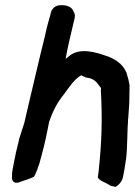

<svg xmlns="http://www.w3.org/2000/svg" viewBox="-20 -722 526 750"><path d="M34 -85C30 -63 26 -49 27 -31C25 -21 31 -7 46 -8C50 -8 55 -10 60 -12C83 -20 101 -25 113 -32C118 -39 122 -53 127 -62V-65C128 -68 135 -84 137 -95C151 -146 155 -162 167 -221L172 -246C187 -290 204 -322 230 -354C252 -384 270 -412 297 -428C301 -425 312 -422 316 -419H318C346 -415 356 -404 370 -384V-383C374 -380 376 -379 374 -370V-368C380 -258 378 -172 365 -50L362 -29C369 -15 393 -9 403 -2C411 5 422 6 432 8C446 -1 458 -15 461 -33L466 -60L473 -105C478 -151 477 -214 480 -248V-249C480 -253 480 -257 481 -260L485 -320L486 -379C488 -395 477 -427 474 -438C460 -473 426 -495 388 -506C359 -516 295 -537 254 -506C247 -500 243 -497 237 -492V-496C245 -541 257 -590 272 -653V-654C274 -664 271 -671 267 -677C260 -700 230 -704 209 -701C194 -698 182 -688 178 -670L177 -665C170 -641 162 -613 156 -583C131 -484 107 -377 83 -277L75 -242C68 -221 61 -199 55 -180V-179C45 -139 38 -108 34 -85Z"/></svg>

Font: Vapor
Style: BdObl
Weight: 700
Foundry: Cannot Into Space Fonts
Version: Version 0.179